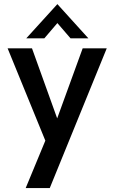

<svg xmlns="http://www.w3.org/2000/svg" viewBox="-20 -734 570 957"><path d="M108 203.5 206 -33 18 -493H139.5L265 -144L392 -493H512L228 203.5ZM111 -543 266 -713.5 420.5 -543H331.5L266 -619L201 -543Z"/></svg>

Font: HK Grotesk SemiBold
Style: Regular
Weight: 600
Designer: Alfredo Marco Pradil
Foundry: Hanken Design Co.
Version: Version 3.001;FEAKit 1.0